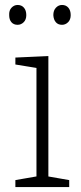

<svg xmlns="http://www.w3.org/2000/svg" viewBox="-20 -754 327 774"><path d="M230 -654Q214 -654 205 -664.5Q196 -675 195 -693Q195 -712 205.5 -723Q216 -734 230 -734Q246 -734 255.5 -723Q265 -712 265 -693Q265 -675 254.5 -664.5Q244 -654 230 -654ZM51 -654Q35 -654 26 -664.5Q17 -675 17 -693Q16 -712 26.5 -723Q37 -734 51 -734Q67 -734 76.5 -723Q86 -712 86 -693Q86 -675 75.5 -664.5Q65 -654 51 -654ZM175 -35 167 -44 259 -28V0H42V-28L134 -44L127 -35V-487L134 -479L42 -494V-522L175 -528Z"/></svg>

Font: Bitter Thin Light
Style: Regular
Weight: 300
Version: Version 2.002